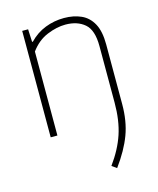

<svg xmlns="http://www.w3.org/2000/svg" viewBox="-116 -630 776 941"><g transform="rotate(-15 272.0 -159.0)"><path d="M360.5 230 336 212.5Q386 144 408.8 75.5Q431.5 7 431.5 -83V-370Q431.5 -451.5 394.5 -483.2Q357.5 -515 297 -515Q253 -515 203.8 -494.8Q154.5 -474.5 119 -426V0H85V-540H115L118 -475.5H122Q157.5 -512.5 203 -530.2Q248.5 -548 298.5 -548Q347.5 -548 385.2 -531Q423 -514 444.2 -475Q465.5 -436 465.5 -369.5V-66.5Q465.5 20 440.2 87.8Q415 155.5 360.5 230Z"/></g></svg>

Font: Encode Sans Th
Style: Regular
Weight: 100
Designer: Multiple Designers
Foundry: Impallari Type
Version: Version 3.002; ttfautohint (v1.8.3) -l 8 -r 50 -G 200 -x 14 